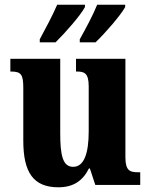

<svg xmlns="http://www.w3.org/2000/svg" viewBox="-20 -786 639 816"><path d="M319 -619V-606H386C426 -644 493 -721 512 -756V-766H393C375 -721 344 -664 319 -619ZM149 -619V-606H216C255 -644 323 -721 341 -756V-766H223C204 -721 173 -664 149 -619ZM228 10C290 10 331 -16 358 -70H362L385 0H576V-54H566C534 -54 513 -59 513 -117V-536H303V-482H306C338 -482 357 -476 357 -419V-228C357 -136 338 -77 291 -77C247 -77 236 -125 236 -219V-536H24V-482H27C71 -482 79 -468 79 -411V-188C79 -53 122 10 228 10Z"/></svg>

Font: Noto Serif Khmer Condensed ExtraBold
Style: Regular
Weight: 800
Width: 3
Designer: Danh Hong and the Monotype Design Team
Foundry: Monotype Imaging Inc.
Version: Version 2.004